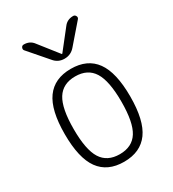

<svg xmlns="http://www.w3.org/2000/svg" viewBox="-185 -856 870 967"><g transform="rotate(-30 250.0 -372.5)"><path d="M338.9 -728.5Q358.4 -754.9 393.6 -754.9Q403.3 -754.9 408.2 -745.6Q413.1 -736.3 406.2 -728.5L311.5 -619.1Q287.1 -589.8 249.5 -589.8Q211.9 -589.8 188.5 -619.1L93.8 -728.5Q87.9 -735.4 91.8 -745.1Q95.7 -754.9 106.4 -754.9Q141.6 -754.9 161.1 -728.5L248 -618.2Q249 -617.2 250 -617.2L252 -618.2ZM355.5 -433.1Q322.3 -486.3 250 -486.3Q177.7 -486.3 144.5 -433.1Q111.3 -379.9 111.3 -259.8Q111.3 -139.6 144.5 -86.9Q177.7 -34.2 250 -34.2Q322.3 -34.2 355.5 -86.9Q388.7 -139.6 388.7 -259.8Q388.7 -379.9 355.5 -433.1ZM393.1 -55.7Q345.7 9.8 250 9.8Q154.3 9.8 106.9 -55.7Q59.6 -121.1 59.6 -260.3Q59.6 -399.4 106.9 -464.8Q154.3 -530.3 250 -530.3Q345.7 -530.3 393.1 -464.8Q440.4 -399.4 440.4 -260.3Q440.4 -121.1 393.1 -55.7Z"/></g></svg>

Font: Rounded-X Mgen+ 2m light
Style: Regular
Weight: 200
Designer: [Source Han Sans]
Ryoko NISHIZUKA  (kana & ideographs); Paul D. Hunt (Latin, Greek & Cyrillic); Wenlong ZHANG  (bopomofo
Version: Version 1.059.20150602